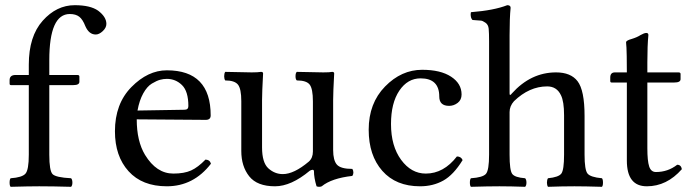

<svg xmlns="http://www.w3.org/2000/svg" viewBox="-20 -718 2666 740"><path d="M170 -122Q170 -60 182.5 -47Q195 -34 254 -31Q259 -26 259 -14Q259 -3 254 2Q184 0 131 0Q91 0 21 2Q17 -2 17 -14Q17 -27 21 -31Q65 -34 78 -48.5Q91 -63 91 -122V-390H22Q17 -390 17 -396V-409Q17 -429 40 -429H91V-469Q91 -578 144.5 -638Q198 -698 268 -698Q328 -698 358 -677Q390 -653 390 -626Q390 -611 376 -598Q362 -585 349 -585Q323 -585 309 -617Q299 -643 285.5 -653.5Q272 -664 249 -664Q170 -664 170 -486V-429H278Q286 -429 286 -423V-403Q286 -390 263 -390H170Z M510 -292 691 -295Q706 -295 706 -309Q706 -366 681.5 -390Q657 -414 623 -414Q610 -414 597 -410.5Q584 -407 565.5 -396Q547 -385 532 -358Q517 -331 510 -292ZM623 0Q528 0 475.5 -58Q423 -116 423 -212Q423 -318 486.5 -382.5Q550 -447 623 -447Q792 -447 792 -273Q792 -256 773 -256L507 -258Q507 -174 539 -121Q583 -49 648 -49Q690 -49 716.5 -61Q743 -73 772 -103Q789 -102 793 -87Q726 0 623 0Z M1040 0Q971 0 940.5 -38.5Q910 -77 910 -136V-328Q910 -376 897 -392Q884 -408 848 -408Q844 -414 844 -424Q844 -435 848 -441Q865 -441 899.5 -440Q934 -439 950 -439Q974 -439 986 -441Q994 -441 994 -435Q990 -362 990 -332V-150Q990 -91 1014.5 -69Q1039 -47 1070 -47Q1113 -47 1170 -95Q1186 -109 1186 -134V-327Q1186 -376 1173.5 -392Q1161 -408 1124 -408Q1119 -412 1119 -424Q1119 -437 1124 -441Q1141 -441 1175.5 -440Q1210 -439 1226 -439Q1252 -439 1260 -441Q1268 -441 1268 -435Q1264 -362 1264 -332V-140Q1264 -100 1278.5 -83.5Q1293 -67 1338 -67Q1342 -61 1342 -53Q1342 -46 1338 -40Q1258 -31 1220 0Q1216 2 1210 2Q1204 2 1200 0Q1190 -33 1190 -59Q1189 -64 1184 -63.5Q1179 -63 1174 -60Q1102 0 1040 0Z M1763 -101Q1728 -44 1688.5 -22Q1649 0 1599 0Q1506 0 1453.5 -59.5Q1401 -119 1401 -218Q1401 -320 1464 -384.5Q1527 -449 1607 -449Q1678 -449 1718.5 -422.5Q1759 -396 1759 -354Q1759 -333 1744 -321.5Q1729 -310 1711 -310Q1673 -310 1673 -346Q1673 -416 1601 -416Q1551 -416 1519 -368.5Q1487 -321 1487 -240Q1487 -155 1526 -102Q1565 -49 1621 -49Q1690 -49 1741 -115Q1757 -115 1763 -101Z M1944 -286V-122Q1944 -62 1954 -48Q1964 -34 2004 -31Q2009 -26 2009 -14Q2009 -3 2004 2Q1948 0 1905 0Q1861 0 1795 2Q1791 -2 1791 -14Q1791 -27 1795 -31Q1841 -34 1853 -48Q1865 -62 1865 -122V-559Q1865 -591 1863.5 -607Q1862 -623 1851 -630.5Q1840 -638 1834 -638.5Q1828 -639 1801 -641Q1794 -648 1794 -663Q1794 -665 1794.5 -667.5Q1795 -670 1795 -671Q1884 -678 1935 -698Q1948 -698 1948 -688Q1944 -648 1944 -583V-358Q1944 -346 1953 -358Q2026 -439 2123 -439Q2180 -439 2206 -405Q2233 -370 2233 -271V-122Q2233 -63 2244.5 -49Q2256 -35 2300 -31Q2304 -27 2304 -14Q2304 -2 2300 2Q2234 0 2194 0Q2148 0 2092 2Q2088 -4 2088 -14Q2088 -25 2092 -31Q2133 -35 2143.5 -49Q2154 -63 2154 -122V-274Q2154 -327 2142 -351Q2126 -385 2089 -385Q2020 -385 1961 -328Q1944 -309 1944 -286Z M2350 -439H2396Q2396 -477 2395.5 -502Q2395 -527 2394.5 -534.5Q2394 -542 2393.5 -547Q2393 -552 2393 -555Q2393 -562 2415 -568Q2435 -574 2449 -583Q2463 -591 2471 -591Q2479 -591 2479 -583Q2475 -543 2475 -478V-439H2595Q2603 -439 2603 -433V-413Q2603 -400 2579 -400H2475V-147Q2475 -98 2482 -76.5Q2489 -55 2508 -55Q2554 -55 2590 -83Q2605 -83 2608 -66Q2550 0 2473 0Q2396 0 2396 -99V-400H2337Q2332 -400 2332 -406V-419Q2332 -439 2350 -439Z"/></svg>

Font: Pochaevsk Unicode
Style: Normal
Weight: 400
Version: Version 1.1